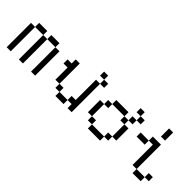

<svg xmlns="http://www.w3.org/2000/svg" viewBox="80 -1357 2090 2090"><g transform="rotate(45 1125.0 -312.5)"><path d="M62.5 0H125V-375H62.5ZM125 -375H250V-437.5H125ZM250 0H312.5V-375H250ZM312.5 -375H437.5V-437.5H312.5ZM437.5 0H500V-375H437.5Z M625 -312.5H687.5V-125H750V-437.5H687.5V-375H625ZM750 -62.5H812.5V-125H750ZM812.5 0H937.5V-62.5H812.5ZM937.5 -62.5H1000V0H1062.5V-437.5H1000V-125H937.5ZM1000 -500H1062.5V-562.5H1000ZM1062.5 -437.5H1125V-500H1062.5Z M1187.5 -312.5V-125H1250V-312.5ZM1250 -62.5H1312.5V-125H1250ZM1250 -312.5H1312.5V-375H1250ZM1312.5 0H1500V-62.5H1312.5ZM1312.5 -375H1500V-437.5H1312.5ZM1500 -62.5H1562.5V-125H1500ZM1500 -312.5H1562.5V-375H1500ZM1562.5 -125H1625V-312.5H1562.5ZM1562.5 -375H1625V-437.5H1562.5ZM1562.5 -500H1625V-562.5H1562.5ZM1625 -437.5H1687.5V-500H1625Z M2000 0H2125V-62.5H2000ZM1750 -312.5H1875V-375H1750ZM1875 -375H1937.5V-62.5H2000V-437.5H1875ZM1937.5 -500H2000V-625H1937.5ZM2125 -62.5H2187.5V-125H2125Z"/></g></svg>

Font: ChillMoonMono
Style: Regular
Weight: 400
Designer: Warren2060
Foundry: ChillType
Version: Version 1.000;Glyphs 3.1.1 (3135)